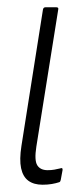

<svg xmlns="http://www.w3.org/2000/svg" viewBox="-20 -502 230 528"><path d="M97 6Q73 6 58 -5Q43 -16 38 -39.5Q33 -63 39 -101L98 -475Q99 -482 105 -482H135Q142 -482 140 -475L80 -99Q74 -61 82.5 -47.5Q91 -34 111 -34Q121 -34 129.5 -35.5Q138 -37 146 -39Q153 -42 152 -34L147 -7Q146 -2 143 -1Q134 2 122.5 4Q111 6 97 6Z"/></svg>

Font: Sofia Sans Extra Condensed Light
Style: Italic
Weight: 300
Italic angle: -9°
Version: Version 4.100